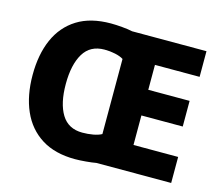

<svg xmlns="http://www.w3.org/2000/svg" viewBox="-103 -860 1158 1005"><g transform="rotate(15 475.5 -357.5)"><path d="M380 -725Q407 -725 441 -722Q475 -719 497 -714H900V-575H658V-440H882V-301H658V-141H900V0H495Q474 4 440 7Q406 10 381 10Q272 10 199 -36Q126 -82 89.5 -165Q53 -248 53 -359Q53 -470 89 -552Q125 -634 197.5 -679.5Q270 -725 380 -725ZM383 -584Q306 -584 269.5 -523.5Q233 -463 233 -358Q233 -253 269.5 -193.5Q306 -134 382 -134Q412 -134 440 -139Q468 -144 486 -154V-561Q469 -572 441 -578Q413 -584 383 -584Z"/></g></svg>

Font: Noto Sans Canadian Aboriginal ExtraBold
Style: Regular
Weight: 800
Designer: Monotype Design Team, Typotheque's Kevin King
Foundry: Monotype Imaging Inc.
Version: Version 2.004; ttfautohint (v1.8.4.7-5d5b)